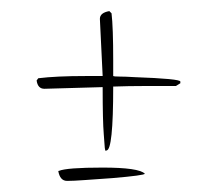

<svg xmlns="http://www.w3.org/2000/svg" viewBox="-20 -378 370 346"><path d="M171 -106Q169 -106 168.5 -116Q168 -126 167 -136Q166 -148 165.5 -169Q165 -190 165 -219V-221L60 -218Q48 -218 46 -233L49 -237Q65 -239 86.5 -240Q108 -241 135 -241H165L160 -344Q160 -355 177 -358L181 -354Q184 -329 184 -269V-241Q186 -240 196 -240Q206 -240 222 -239Q305 -236 305 -231V-228L297 -223Q268 -223 240 -223Q212 -223 184 -222Q184 -107 172 -107ZM101 -52Q88 -52 85 -70H86Q100 -76 165 -76Q230 -76 241 -65Q241 -62 182 -57Q153 -55 132.5 -53.5Q112 -52 101 -52Z"/></svg>

Font: Qwigley
Style: Regular
Weight: 400
Designer: Robert E. Leuschke
Foundry: Robert E. Leuschke
Version: Version 1.010; ttfautohint (v1.8.3)